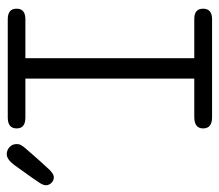

<svg xmlns="http://www.w3.org/2000/svg" viewBox="-69 -594 654 574"><g transform="rotate(-90 258.0 -307.0)"><path d="M-8.8 -497.1Q-8.8 -503.9 -2.4 -514.4Q3.9 -524.9 51.3 -590.8Q68.4 -613.8 84 -613.8Q96.2 -613.8 105.2 -605.5Q114.3 -597.2 114.3 -584Q114.3 -581.1 113.8 -578.1Q113.3 -575.2 112.1 -572.5Q110.8 -569.8 107.9 -565.9Q105 -562 102.1 -558.6Q99.1 -555.2 93 -548.1Q86.9 -541 81.1 -534.4Q75.2 -527.8 65.2 -516.4Q55.2 -504.9 44.9 -494.1Q26.9 -473.1 15.1 -473.1Q5.4 -473.1 -1.7 -480.2Q-8.8 -487.3 -8.8 -497.1ZM-8.8 -497.1Q-8.8 -503.9 -2.4 -514.4Q3.9 -524.9 51.3 -590.8Q68.4 -613.8 84 -613.8Q96.2 -613.8 105.2 -605.5Q114.3 -597.2 114.3 -584Q114.3 -581.1 113.8 -578.1Q113.3 -575.2 112.1 -572.5Q110.8 -569.8 107.9 -565.9Q105 -562 102.1 -558.6Q99.1 -555.2 93 -548.1Q86.9 -541 81.1 -534.4Q75.2 -527.8 65.2 -516.4Q55.2 -504.9 44.9 -494.1Q26.9 -473.1 15.1 -473.1Q5.4 -473.1 -1.7 -480.2Q-8.8 -487.3 -8.8 -497.1ZM161.1 -26.9Q161.1 -52.7 194.3 -53.2H310.1V-558.1H193.4Q161.1 -558.1 161.1 -584Q161.1 -610.8 193.4 -610.8H487.3Q519.5 -610.8 519 -584Q519 -558.1 487.3 -558.1H371.1V-53.2H488.3Q519 -53.2 519 -26.9Q519 0 487.3 0H194.3Q161.1 0 161.1 -26.9Z"/></g></svg>

Font: CMU Typewriter Text
Style: Light
Weight: 200
Version: Version 0.7.0